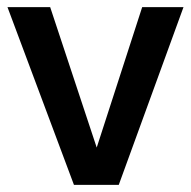

<svg xmlns="http://www.w3.org/2000/svg" viewBox="-20 -520 537 540"><path d="M188 0 1 -500H121.1L252 -105L379.9 -500H496.1L314 0Z"/></svg>

Font: Apfel Grotezk Mittel
Style: Regular
Weight: 500
Designer: Luigi Gorlero
Foundry: © 2023, Luigi Gorlero & Collletttivo
Version: Version 2.000;Glyphs 3.2 (3217)